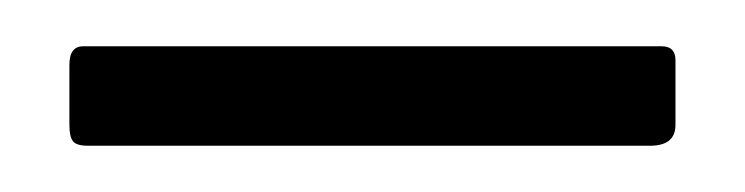

<svg xmlns="http://www.w3.org/2000/svg" viewBox="-20 -743 322 83"><path d="M272 -717V-689Q272 -680 261 -680H18Q13 -680 11.5 -682Q10 -684 10 -689V-715Q10 -723 16 -723H266Q272 -723 272 -717Z"/></svg>

Font: Libre Franklin ExtraLight
Style: Regular
Weight: 250
Designer: Pablo Impallari, Rodrigo Fuenzalida, Nhung Nguyen
Foundry: Impallari Type
Version: Version 3.000